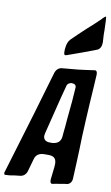

<svg xmlns="http://www.w3.org/2000/svg" viewBox="-122 -1125 678 1171"><g transform="rotate(10 217.0 -539.0)"><path d="M261 -804C307 -820 353 -837 398 -854L418 -862L417 -861C436 -870 444 -887 444 -912L443 -928C441 -947 441 -970 441 -989L439 -1044C438 -1061 437 -1070 435 -1070C433 -1070 426 -1065 416 -1055L412 -1050C387 -1026 361 -1001 333 -977C318 -963 303 -949 286 -933L245 -893C233 -880 226 -861 224 -837C223 -833 223 -829 223 -824V-813C223 -801 226 -795 231 -795C233 -795 237 -795 241 -797ZM244 -892 245 -893ZM304 -11C317 -13 328 -15 339 -17C347 -18 355 -20 362 -21L379 -23C396 -26 408 -41 409 -61C411 -97 412 -135 414 -172C415 -198 416 -223 417 -247L419 -320C421 -355 422 -390 424 -425C428 -492 431 -561 436 -627L441 -711C441 -725 438 -735 428 -736L423 -735H421C389 -730 356 -726 324 -722L225 -713C206 -711 190 -697 184 -675L163 -604C130 -491 89 -350 61 -260L-8 -31C-9 -29 -10 -27 -10 -25C-10 -21 -8 -12 -4 -12L1 -13H4L22 -14C25 -15 28 -15 30 -15L47 -18C50 -18 52 -19 55 -19C63 -20 72 -21 81 -22L90 -23C109 -25 126 -40 131 -62L152 -136C159 -164 179 -178 212 -178H238C275 -178 286 -159 286 -130L285 -112L276 -32C276 -19 278 -9 288 -8L292 -9H295ZM322 -527C318 -487 314 -449 311 -413C309 -382 306 -353 303 -325L301 -302C298 -273 280 -257 248 -254H231C202 -254 191 -270 191 -289C191 -291 192 -296 193 -303C212 -380 231 -456 250 -532L272 -615C275 -624 284 -631 298 -634C318 -634 328 -627 328 -612Z"/></g></svg>

Font: Bangerz
Style: Regular
Weight: 400
Designer: vernon adams
Foundry: Vernon Adams
Version: Version 2.10;December 28, 2023;FontCreator 13.0.0.2683 64-bi